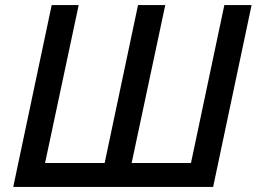

<svg xmlns="http://www.w3.org/2000/svg" viewBox="-20 -734 1008 754"><path d="M32 0H817L968 -714H861L730 -94H497L629 -714H522L391 -94H157L289 -714H183Z"/></svg>

Font: Noto Sans Medium
Style: Italic
Weight: 500
Italic angle: -12°
Designer: Monotype Design Team
Foundry: Monotype Imaging Inc.
Version: Version 2.013